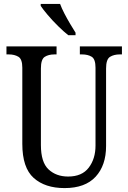

<svg xmlns="http://www.w3.org/2000/svg" viewBox="-20 -951 656 981"><path d="M310 10Q210 10 152 -42Q94 -94 94 -216V-605Q94 -649 74 -661Q54 -673 25 -673H13V-714H269V-673H258Q228 -673 208.5 -660.5Q189 -648 189 -601V-210Q189 -122 228 -85.5Q267 -49 328 -49Q399 -49 433.5 -94.5Q468 -140 468 -207V-605Q468 -649 448.5 -661Q429 -673 399 -673H388V-714H603V-673H592Q562 -673 542 -660.5Q522 -648 522 -601V-205Q522 -106 468.5 -48Q415 10 310 10ZM329 -771Q306 -789 277 -817.5Q248 -846 223.5 -875Q199 -904 188 -921V-931H287Q295 -909 309 -882Q323 -855 338.5 -829Q354 -803 366 -784V-771Z"/></svg>

Font: Noto Serif Sinhala Condensed
Style: Regular
Weight: 400
Width: 3
Designer: Jelle Bosma - Monotype Design Team
Foundry: Monotype Imaging Inc.
Version: Version 2.007; ttfautohint (v1.8.4.7-5d5b)